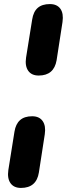

<svg xmlns="http://www.w3.org/2000/svg" viewBox="-20 -734 342 943"><path d="M170 -363Q135 -363 118.5 -386.5Q102 -410 108 -451L138 -638Q144 -677 165.5 -695.5Q187 -714 225 -714Q260 -714 276.5 -691Q293 -668 287 -626L258 -438Q245 -363 170 -363ZM83 189Q48 189 31.5 165.5Q15 142 21 101L51 -87Q57 -125 78.5 -144Q100 -163 138 -163Q173 -163 189.5 -139.5Q206 -116 200 -75L171 113Q159 189 83 189Z"/></svg>

Font: Nunito ExtraLight ExtraBold
Style: Italic
Weight: 800
Italic angle: -9°
Version: Version 3.602